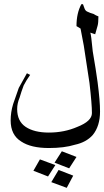

<svg xmlns="http://www.w3.org/2000/svg" viewBox="-20 -735 501 923"><path d="M460.9 -199.2Q460.9 -128.9 425.8 -85.9Q394.5 -50.8 339.8 -39.1Q289.1 -23.4 214.8 -23.4Q128.9 -23.4 82 -54.7Q31.2 -85.9 31.2 -156.2Q31.2 -195.3 43 -234.4Q54.7 -269.5 70.3 -312.5Q85.9 -339.8 109.4 -382.8L125 -375Q105.5 -347.7 93.8 -324.2Q82 -293 74.2 -265.6Q62.5 -238.3 62.5 -210.9Q62.5 -152.3 103.5 -125Q144.5 -97.7 214.8 -97.7Q289.1 -97.7 351.6 -125Q421.9 -152.3 421.9 -191.4Q421.9 -234.4 410.2 -335.9Q398.4 -414.1 382.8 -515.6L367.2 -597.7L347.7 -609.4Q347.7 -671.9 371.1 -714.8H378.9Q382.8 -703.1 386.7 -693.4Q390.6 -683.6 398.4 -679.7Q414.1 -671.9 429.7 -668Q441.4 -660.2 453.1 -656.2Q453.1 -625 449.2 -611.3Q445.3 -597.7 437.5 -570.3L414.1 -578.1Q418 -570.3 425.8 -488.3Q441.4 -398.4 449.2 -339.8Q460.9 -250 460.9 -199.2ZM347.7 19.5 312.5 74.2 242.2 46.9 277.3 -7.8ZM332 109.4 300.8 168 226.6 140.6 261.7 82ZM246.1 58.6 210.9 113.3 140.6 85.9 171.9 31.2Z"/></svg>

Font: 和音 by 宁静之雨，公众号njzyshare
Style: Regular
Weight: 400
Designer: Steve Matteson
Foundry: Ascender Corporation
Version: Version 6.00;June 8, 2018;FontCreator 11.0.0.2388 32-bit